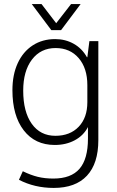

<svg xmlns="http://www.w3.org/2000/svg" viewBox="-20 -702 574 943"><path d="M463 -500V-14Q463 101 407 161Q351 221 244 221Q150 221 73 181L92 139Q131 158 165.5 166.5Q200 175 242 175Q329 175 370.5 127Q412 79 412 -21V-78Q390 -36 347 -13Q304 10 249 10Q152 10 96.5 -62Q41 -134 41 -259Q41 -335 67 -391.5Q93 -448 140.5 -479Q188 -510 251 -510Q301 -510 342 -487Q383 -464 407 -421H409L419 -500ZM409 -284Q409 -367 366.5 -416.5Q324 -466 253 -466Q180 -466 137 -409.5Q94 -353 94 -257Q94 -153 136 -94Q178 -35 252 -35Q324 -35 366.5 -79.5Q409 -124 409 -200ZM136 -682H184L256 -588L329 -682H376L280 -554H232Z"/></svg>

Font: Sarabun ExtraLight
Style: Regular
Weight: 275
Designer: Suppakit Chalermlarp | Katatrad Co.,Ltd.
Foundry: Cadson Demak Co.,Ltd.
Version: Version 1.000; ttfautohint (v1.6)